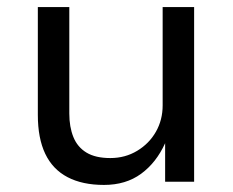

<svg xmlns="http://www.w3.org/2000/svg" viewBox="-20 -514 658 543"><path d="M274 9Q213 9 171 -13Q129 -35 108 -79Q87 -123 87 -189V-494H176V-193Q176 -155 187.5 -126.5Q199 -98 224.5 -82.5Q250 -67 292 -67Q334 -67 368 -87.5Q402 -108 421 -141.5Q440 -175 440 -216V-494H529V0H447V-109Q422 -54 379 -22.5Q336 9 274 9Z"/></svg>

Font: Nunito Sans 8pt
Style: Regular
Weight: 400
Version: Version 3.101;gftools[0.9.27]